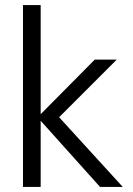

<svg xmlns="http://www.w3.org/2000/svg" viewBox="-20 -740 525 760"><path d="M71 0V-720H141V-288L355 -504H442L214 -276L466 0H376L141 -262V0Z"/></svg>

Font: DM Sans Light
Style: Regular
Weight: 300
Designer: Colophon Foundry, Jonny Pinhorn
Foundry: Colophon Foundry
Version: Version 4.004; ttfautohint (v1.8.4.7-5d5b)